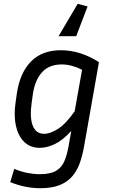

<svg xmlns="http://www.w3.org/2000/svg" viewBox="-20 -770 594 1013"><path d="M424 0Q416 46 402.5 86Q389 126 364 157Q339 188 297.5 205.5Q256 223 193 223Q153 223 113.5 215Q74 207 34 191L55 121Q92 136 125.5 142.5Q159 149 190 149Q246 149 276 131Q306 113 320 79.5Q334 46 342 0L356 -79Q311 -30 269.5 -10Q228 10 190 10Q140 10 108 -21Q76 -52 64 -106Q52 -160 62 -228L69 -277Q85 -386 143.5 -445.5Q202 -505 301 -505Q354 -505 405 -488.5Q456 -472 502 -442ZM147 -228Q136 -149 153 -106.5Q170 -64 213 -64Q245 -64 286 -90Q327 -116 374 -183L413 -402Q357 -430 306 -430Q239 -430 202 -389Q165 -348 154 -277ZM390 -750 442 -736 382 -579H289Z"/></svg>

Font: Inria Sans
Style: Italic
Weight: 400
Italic angle: -10°
Designer: Black Foundry Team
Foundry: Black Foundry
Version: Version 1.2; ttfautohint (v1.8.3)